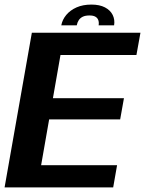

<svg xmlns="http://www.w3.org/2000/svg" viewBox="-36 -818 633 838"><path d="M-16 0H458L475 -97H143.5L178.5 -297H488.5L505 -389.5H195L228 -578H559.5L577 -675H103ZM363 -798Q326 -798 298.2 -785.8Q270.5 -773.5 253.2 -752.8Q236 -732 231.5 -707.5H299Q301.5 -720.5 307.8 -730Q314 -739.5 325.2 -745Q336.5 -750.5 354.5 -750.5Q371 -750.5 380.2 -745.2Q389.5 -740 393 -730.2Q396.5 -720.5 394.5 -707.5H462Q466 -732 455.8 -752.8Q445.5 -773.5 422 -785.8Q398.5 -798 363 -798Z"/></svg>

Font: Anybody Thin SemiBold
Style: Italic
Weight: 600
Italic angle: -10°
Version: Version 1.113;gftools[0.9.25]